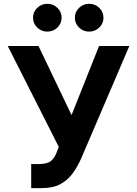

<svg xmlns="http://www.w3.org/2000/svg" viewBox="-20 -966 712 996"><path d="M141.8 9.8V-115H181.2Q225.2 -115 245 -131.4Q264.7 -147.8 275.6 -179.9L285 -203.7L20.1 -727.5H179.7L351.2 -369.1L493.9 -727.5H651L400.6 -142.8Q382.4 -102.4 357.7 -67.7Q332.9 -32.9 294.5 -11.6Q256.1 9.8 196.3 9.8ZM442.4 -802Q411.7 -802 390 -823.1Q368.3 -844.3 368.3 -874.1Q368.3 -904 390 -925.1Q411.8 -946.3 442.5 -946.3Q473.2 -946.3 495 -925.1Q516.7 -904 516.7 -874.1Q516.7 -844.2 494.9 -823.1Q473.2 -802 442.4 -802ZM225.5 -802Q194.7 -802 173 -823.1Q151.3 -844.3 151.3 -874.1Q151.3 -904 173 -925.1Q194.8 -946.3 225.5 -946.3Q256.2 -946.3 278 -925.1Q299.7 -904 299.7 -874.1Q299.7 -844.2 277.9 -823.1Q256.2 -802 225.5 -802Z"/></svg>

Font: GitLab Sans
Style: Regular
Weight: 400
Designer: Rasmus Andersson
Foundry: Modifications by GitLab B.V., manufactured by rsms
Version: Version 4.000;git-c8fb6b7